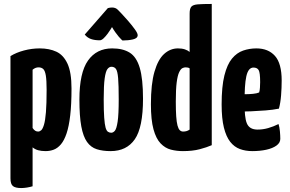

<svg xmlns="http://www.w3.org/2000/svg" viewBox="-20 -755 1466 972"><path d="M87 197Q58 197 45.5 187Q33 177 33 148V-471Q62 -489 101.5 -499.5Q141 -510 181 -510Q229 -510 265 -493.5Q301 -477 321.5 -433Q342 -389 342 -307Q342 -227 335.5 -171Q329 -115 317 -79.5Q305 -44 288.5 -24.5Q272 -5 252.5 2.5Q233 10 211 10Q189 10 173 5.5Q157 1 145 -9V188Q132 192 116.5 194.5Q101 197 87 197ZM173 -89Q181 -89 188.5 -95.5Q196 -102 202.5 -123Q209 -144 212.5 -186.5Q216 -229 216 -300Q216 -348 212 -372.5Q208 -397 199 -405.5Q190 -414 175 -414Q159 -414 145 -402V-107Q152 -97 158.5 -93Q165 -89 173 -89Z M540 10Q500 10 470 0.5Q440 -9 420.5 -36.5Q401 -64 391.5 -115.5Q382 -167 382 -251Q382 -387 425.5 -448.5Q469 -510 548 -510Q602 -510 636.5 -488.5Q671 -467 687.5 -411.5Q704 -356 704 -255Q704 -110 662.5 -50Q621 10 540 10ZM543 -83Q553 -83 561.5 -93Q570 -103 575.5 -139Q581 -175 581 -252Q581 -324 578 -359.5Q575 -395 567 -406Q559 -417 544 -417Q533 -417 524 -405.5Q515 -394 510 -358.5Q505 -323 505 -252Q505 -194 507.5 -159.5Q510 -125 514.5 -109Q519 -93 526.5 -88Q534 -83 543 -83ZM600 -550Q600 -550 594.5 -555Q589 -560 581 -569.5Q573 -579 564 -591.5Q555 -604 547 -618Q547 -618 541 -608Q535 -598 525 -584.5Q515 -571 504.5 -561Q494 -551 485 -551Q459 -551 440.5 -557.5Q422 -564 409 -580L526 -714Q537 -717 548 -717Q556 -717 564 -714Q572 -711 579 -703Q579 -703 594 -687.5Q609 -672 628 -650Q647 -628 662 -607.5Q677 -587 677 -577Q677 -561 653 -555.5Q629 -550 600 -550Z M906 10Q874 10 845 2.5Q816 -5 793 -29Q770 -53 757 -100.5Q744 -148 744 -227Q744 -330 762 -392Q780 -454 811 -482Q842 -510 881 -510Q901 -510 916 -505Q931 -500 940 -492V-686Q940 -711 948.5 -721Q957 -731 981.5 -733Q1006 -735 1052 -735V-20Q1027 -9 991 0.5Q955 10 906 10ZM907 -89Q917 -89 925 -91.5Q933 -94 940 -99V-409Q936 -412 930 -413Q924 -414 919 -414Q912 -414 903.5 -410Q895 -406 887 -389.5Q879 -373 874.5 -338Q870 -303 870 -241Q870 -196 872 -166.5Q874 -137 878.5 -120Q883 -103 890 -96Q897 -89 907 -89Z M1257 10Q1223 10 1194.5 -0.5Q1166 -11 1145.5 -37Q1125 -63 1113.5 -109Q1102 -155 1102 -226Q1102 -317 1116 -373Q1130 -429 1154.5 -458.5Q1179 -488 1211 -499Q1243 -510 1278 -510Q1338 -510 1372 -472Q1406 -434 1406 -347Q1406 -311 1403 -272.5Q1400 -234 1392 -205Q1363 -199 1325 -196Q1287 -193 1251 -191.5Q1215 -190 1191.5 -190Q1168 -190 1168 -190L1170 -279Q1170 -279 1184.5 -278.5Q1199 -278 1220 -278Q1241 -278 1261 -280Q1281 -282 1292 -287Q1295 -296 1296 -311.5Q1297 -327 1297 -339Q1297 -387 1289.5 -400Q1282 -413 1263 -413Q1250 -413 1241 -402Q1232 -391 1227 -368.5Q1222 -346 1220 -312.5Q1218 -279 1218 -233Q1218 -198 1220.5 -172.5Q1223 -147 1229.5 -131Q1236 -115 1249.5 -107Q1263 -99 1284 -99Q1311 -99 1337.5 -106.5Q1364 -114 1390 -127Q1395 -112 1397 -90.5Q1399 -69 1399 -52Q1399 -32 1379.5 -18Q1360 -4 1328 3Q1296 10 1257 10Z"/></svg>

Font: Yanone Kaffeesatz ExtraLight
Style: Regular
Weight: 200
Designer: Yanone (Cyrillic: Daniel Pouzeot, Huerta Tipografica, and Cyreal)
Foundry: Yanone
Version: Version 2.003